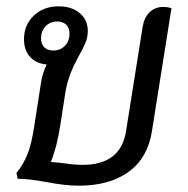

<svg xmlns="http://www.w3.org/2000/svg" viewBox="-20 -576 594 608"><path d="M523 -550 461 -160Q448 -76 387.5 -32Q327 12 229 12Q186 12 124 0Q68 -10 36 -10L32 -28Q54 -55 67 -87.5Q80 -120 89 -180L110 -315Q115 -346 128 -372Q96 -374 76 -395Q56 -416 56 -452Q56 -497 87 -526.5Q118 -556 166 -556Q207 -556 232.5 -534.5Q258 -513 258 -478Q258 -457 250 -439Q242 -421 224 -388Q195 -334 187 -283L171 -180Q160 -109 141 -63Q169 -61 182 -59Q214 -54 242 -54Q362 -54 379 -160L432 -493Q437 -521 454 -537.5Q471 -554 497 -554Q511 -554 523 -550ZM149 -416Q171 -416 185.5 -431Q200 -446 200 -469Q200 -488 189.5 -498Q179 -508 161 -508Q139 -508 124.5 -493Q110 -478 110 -455Q110 -436 120.5 -426Q131 -416 149 -416Z"/></svg>

Font: Thasadith
Style: Bold Italic
Weight: 700
Italic angle: -9°
Designer: Cadson Demak Co.,Ltd.
Foundry: Cadson Demak Co.,Ltd.
Version: Version 1.000; ttfautohint (v1.6)